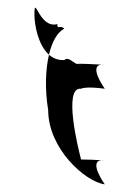

<svg xmlns="http://www.w3.org/2000/svg" viewBox="-20 -620 324 502"><path d="M70 -582C70 -638 82 -544 130 -557C130 -540 136 -557 148 -545C130 -536 116 -511 108 -477C80 -502 70 -554 70 -582ZM106 -332C106 -232 202 -145 254 -138C254 -138 210 -199 246 -201C233 -202 207 -203 192 -203C185 -229 144 -394 192 -388C192 -388 202 -395 254 -388C254 -388 210 -449 246 -451C228 -452 189 -454 180 -453C168 -459 158 -472 148 -463C132 -462 118 -468 108 -477C99 -438 97 -386 106 -332ZM186 -451C188 -451 190 -450 192 -450C190 -450 188 -450 186 -451ZM254 -200C254 -200 251 -201 246 -201C249 -201 251 -201 254 -200ZM254 -450C254 -450 251 -451 246 -451C249 -451 251 -451 254 -450Z"/></svg>

Font: bitstorm
Style: ultext
Weight: 400
Version: Version 0.2